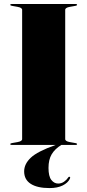

<svg xmlns="http://www.w3.org/2000/svg" viewBox="-20 -720 434 954"><path d="M304 -29Q304 -18 327 -14L355 -9Q363 -7.5 363 -4Q363 0 357 0H285Q252.5 20 236.8 46.5Q221 73 221 114.5Q221 156 235 174Q249 192 269 192Q285 192 298 183Q311 174 318.5 162.5Q322 156.5 327 159Q330.5 161.5 327 168.5Q317.5 188.5 291.5 201.5Q265.5 214.5 226 214.5Q165.5 214.5 132.8 193.5Q100 172.5 100 131.5Q100 95 132.8 63.8Q165.5 32.5 257 0H37Q31 0 31 -4Q31 -7.5 39 -9L67 -14Q90 -18 90 -29V-671Q90 -682 67 -686L39 -691Q31 -692.5 31 -696Q31 -700 37 -700H357Q363 -700 363 -696Q363 -692.5 355 -691L327 -686Q304 -682 304 -671Z"/></svg>

Font: Fraunces 144pt Black
Style: Regular
Weight: 900
Version: Version 1.000;[0bf87f6ff]